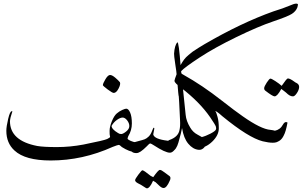

<svg xmlns="http://www.w3.org/2000/svg" viewBox="-20 -826 1672 1060"><path d="M608 -313Q600 -313 574 -332.5Q548 -352 548 -356Q548 -365 562 -388.5Q576 -412 587.5 -412Q599 -412 616.5 -397Q634 -382 642 -372Q647 -361 634.5 -337Q622 -313 608 -313ZM734 17 728 15Q694 12 653 -14Q641 -26 635.5 -26Q630 -26 602 -15Q436 60 260 60Q119 60 60 5Q15 -36 15 -104Q15 -127 25 -169.5Q35 -212 45 -212Q50 -212 48 -210Q36 -175 35 -157Q35 -49 186 -20Q221 -14 294 -14Q367 -14 441 -28Q556 -51 571.5 -58.5Q587 -66 587.5 -70Q588 -74 586.5 -77.5Q585 -81 585 -103.5Q585 -126 597.5 -156.5Q610 -187 624.5 -199.5Q639 -212 655 -219Q671 -226 677 -226Q689 -226 698.5 -204.5Q708 -183 708 -144.5Q708 -106 688 -74Q683 -62 685 -58.5Q687 -55 702 -48Q717 -41 731 -41Q768 -38 768 -11Q768 1 758.5 9Q749 17 734 17ZM596 -131Q596 -113 631 -92Q639 -86 649 -86Q659 -86 676.5 -100Q694 -114 694 -130Q694 -146 682 -161.5Q670 -177 657 -177Q644 -177 625.5 -164Q607 -151 596 -131Z M832 -116 826 -84Q831 -58 906 -49Q934 -46 941 -41Q950 -35 950.5 -20.5Q951 -6 940 5.5Q929 17 918 17Q892 17 829 -24Q815 -33 810 -34Q805 -35 789 -17Q754 18 735.5 19Q717 20 708 11.5Q699 3 699 -8.5Q699 -20 701 -26.5Q703 -33 710 -36.5Q717 -40 742.5 -46.5Q768 -53 778.5 -57Q789 -61 800.5 -72Q812 -83 819 -102Q826 -121 829 -121Q832 -121 832 -116ZM766 114Q774 114 812 145L826 152Q854 112 862.5 112Q871 112 888 125.5Q905 139 913 144Q921 149 921 157Q921 165 917 172Q900 212 883 212Q872 212 857 197Q842 182 839 180L825 172Q807 213 791 214Q788 214 774 204.5Q760 195 749.5 190Q739 185 732.5 180Q726 175 726 168.5Q726 162 744 138Q762 114 766 114Z M908 12Q905 12 893 4Q884 -1 884 -16Q884 -30 893 -37Q904 -48 915 -53Q964 -70 971 -108Q976 -130 974 -162Q968 -293 967 -294Q965 -294 958 -386Q953 -443 948 -469Q940 -523 941 -530Q944 -576 959 -592Q967 -600 978 -452Q996 -286 1005 -192Q1008 -158 1030 -122Q1045 -96 1070 -83Q1098 -69 1105 -60Q1116 -48 1116 -33.5Q1116 -19 1103.5 -8Q1091 3 1076 1Q1045 -2 1019.5 -32.5Q994 -63 985 -119Q982 -99 965 -39Q960 -21 951 -7Q945 2 935 9Q927 14 919 13Z M1045 -35Q1048 -50 1057 -56Q1066 -62 1091.5 -68.5Q1117 -75 1142.5 -88.5Q1168 -102 1171.5 -110Q1175 -118 1171.5 -128Q1168 -138 1140 -179Q1082 -263 979 -342Q945 -367 943 -379Q943 -385 956 -419Q969 -453 978.5 -469.5Q988 -486 996.5 -497.5Q1005 -509 1021 -522.5Q1037 -536 1044 -541Q1051 -546 1077 -562.5Q1103 -579 1109 -582Q1312 -700 1489 -763Q1547 -781 1575.5 -793.5Q1604 -806 1614.5 -806Q1625 -806 1625 -800Q1625 -797 1622 -786Q1614 -764 1591.5 -749.5Q1569 -735 1487.5 -707.5Q1406 -680 1285.5 -621.5Q1165 -563 1082 -508.5Q999 -454 980 -433Q974 -422 993 -413Q1097 -355 1204 -271Q1278 -213 1320 -184Q1421 -113 1473 -109Q1528 -103 1529 -73Q1529 -58 1519 -48Q1509 -38 1486 -38Q1463 -38 1430 -46Q1352 -66 1208 -184Q1188 -202 1178.5 -208Q1169 -214 1169 -213Q1167 -211 1171 -210Q1174 -205 1181 -180.5Q1188 -156 1188 -117.5Q1188 -79 1151.5 -44Q1115 -9 1075 -9Q1061 -9 1053 -16Q1045 -23 1045 -35Z M1542 -138Q1550 -152 1558.5 -152Q1567 -152 1567 -148Q1558 -99 1547 -79Q1530 -42 1495 -40Q1483 -38 1472 -49Q1461 -58 1461 -68.5Q1461 -79 1462 -83Q1467 -98 1497 -104Q1527 -110 1542 -138ZM1533 -335Q1511 -294 1496 -294Q1485 -294 1444 -326Q1438 -331 1438.5 -340Q1439 -349 1453 -370.5Q1467 -392 1473 -392Q1479 -392 1500.5 -378Q1522 -364 1535 -352Q1563 -393 1569 -393Q1575 -393 1584 -388.5Q1593 -384 1603 -376.5Q1613 -369 1615 -369Q1632 -361 1631.5 -345.5Q1631 -330 1619 -312Q1607 -294 1597.5 -294Q1588 -294 1579 -299Q1570 -304 1559 -315Q1551 -321 1545 -326Z"/></svg>

Font: AMoshref-Naskh
Style: Naskh
Weight: 500
Version: Version 0.001